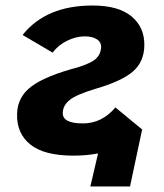

<svg xmlns="http://www.w3.org/2000/svg" viewBox="-20 -556 595 697"><path d="M328 -234Q258 -213 233.5 -193.5Q209 -174 208 -148Q205 -108 281 -108Q350 -108 399 -166L496 -86L452 121H308L336 1Q294 9 247 9Q140 9 90 -31.5Q40 -72 42 -142Q43 -204 94.5 -242.5Q146 -281 264 -312Q311 -327 328 -342.5Q345 -358 347 -383Q348 -403 331.5 -413.5Q315 -424 288 -424Q256 -424 223.5 -408Q191 -392 171 -365L62 -429Q147 -536 316 -536Q410 -536 457.5 -496.5Q505 -457 504 -391Q503 -331 462 -296Q421 -261 328 -234Z"/></svg>

Font: Raleway-v4020 ExtraBold
Style: Italic
Weight: 800
Italic angle: -12°
Designer: Matt McInerney, Pablo Impallari, Rodrigo Fuenzalida
Foundry: Matt McInerney, Pablo Impallari, Rodrigo Fuenzalida
Version: Version 4.020;PS 004.020;hotconv 1.0.88;makeotf.lib2.5.64775